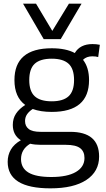

<svg xmlns="http://www.w3.org/2000/svg" viewBox="-20 -810 578 1050"><path d="M263 -198Q202 -198 159 -214Q139 -201 128 -185Q117 -169 117 -148Q117 -120 137 -104.5Q157 -89 202 -89H364Q522 -89 522 46Q522 128 452.5 174Q383 220 256 220Q22 220 22 75Q22 38 39.5 8Q57 -22 94 -43Q50 -71 50 -127Q50 -162 67.5 -188.5Q85 -215 118 -236Q59 -279 59 -372Q59 -546 263 -546Q341 -546 389 -520Q418 -569 486 -569Q507 -569 526 -565L517 -498Q504 -502 485 -502Q453 -502 434 -483Q467 -441 467 -372Q467 -198 263 -198ZM263 -256Q325 -256 355 -283.5Q385 -311 385 -372Q385 -434 355 -461.5Q325 -489 263 -489Q200 -489 170 -461.5Q140 -434 140 -372Q140 -311 170 -283.5Q200 -256 263 -256ZM95 60Q95 109 135.5 133.5Q176 158 261 158Q348 158 395 130.5Q442 103 442 54Q442 18 418 0Q394 -18 340 -18H203Q171 -18 145 -24Q95 6 95 60ZM426 -790 312 -596H219L106 -790H177L266 -641L357 -790Z"/></svg>

Font: Georama
Style: Regular
Weight: 400
Designer: Jean-Baptiste Levee
Foundry: Production Type
Version: Version 1.000